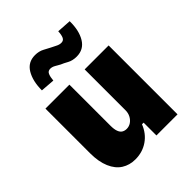

<svg xmlns="http://www.w3.org/2000/svg" viewBox="-211 -865 997 997"><g transform="rotate(-45 288.0 -366.0)"><path d="M200 11Q158 11 125.5 -9.5Q93 -30 74.5 -73Q56 -116 56 -178V-506H232V-204Q232 -178 238 -162Q244 -146 255 -139.5Q266 -133 280 -133Q298 -133 312.5 -143Q327 -153 335.5 -169.5Q344 -186 344 -206V-506H520V0H365V-94H353Q334 -45 293.5 -17Q253 11 200 11ZM188 -580 110 -586Q110 -654 136 -697.5Q162 -741 214 -741Q243 -741 265 -729Q287 -717 301 -710Q312 -705 327 -697Q342 -689 356 -689Q373 -689 379.5 -703.5Q386 -718 387 -743L466 -738Q467 -669 440.5 -625.5Q414 -582 362 -582Q332 -582 310.5 -594Q289 -606 274 -612Q263 -618 248.5 -626.5Q234 -635 220 -635Q203 -635 196.5 -620Q190 -605 188 -580Z"/></g></svg>

Font: Nunito Sans 7pt Condensed Black
Style: Regular
Weight: 900
Width: 3
Designer: Vernon Adams
Foundry: Vernon Adams
Version: Version 3.101;gftools[0.9.27]